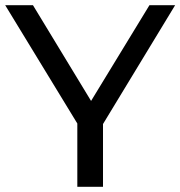

<svg xmlns="http://www.w3.org/2000/svg" viewBox="-24 -720 695 740"><path d="M373 -242V0H274V-244L-4 -700H103L327 -331L552 -700H651Z"/></svg>

Font: Idrija
Style: Regular
Weight: 500
Designer: Julieta Ulanovsky
Foundry: Julieta Ulanovsky
Version: Version 7.200